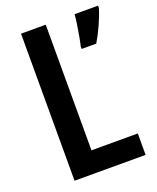

<svg xmlns="http://www.w3.org/2000/svg" viewBox="-134 -795 717 876"><g transform="rotate(-20 224.5 -357.0)"><path d="M75 0V-714H195V-104H420V0ZM449 -703Q439 -669 420 -627Q401 -585 382 -554H311V-566Q315 -581 320 -609Q325 -637 329.5 -666Q334 -695 335 -714H449Z"/></g></svg>

Font: Noto Sans Condensed SemiBold
Style: Regular
Weight: 600
Width: 3
Designer: Monotype Design Team
Foundry: Monotype Imaging Inc.
Version: Version 2.013; ttfautohint (v1.8.4.7-5d5b)